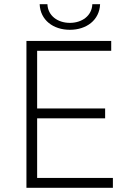

<svg xmlns="http://www.w3.org/2000/svg" viewBox="-20 -895 626 915"><path d="M106 0H518V-47H157V-331H481V-378H157V-653H510V-700H106ZM313 -753C392 -753 454 -799 457 -875H420C418 -820 371 -786 313 -786C255 -786 208 -820 206 -875H169C172 -799 234 -753 313 -753Z"/></svg>

Font: Chess Sans Light
Style: Regular
Weight: 300
Designer: Wolf Bōese
Foundry: Wolf Bōese
Version: Version 7.223;Glyphs 3.3 (3306)